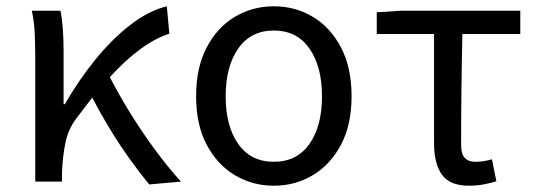

<svg xmlns="http://www.w3.org/2000/svg" viewBox="-20 -577 1702 610"><path d="M454 9Q426 -25 393.5 -70Q361 -115 330 -166Q299 -217 273 -267L222 -200Q197 -167 188 -124Q179 -81 177 -28V0H92V-394Q92 -427 90.5 -467Q89 -507 81 -543H172Q177 -521 179.5 -486.5Q182 -452 182 -416V-246H186Q229 -321 282 -386.5Q335 -452 393.5 -497.5Q452 -543 510 -557L518 -470Q430 -442 329 -332Q356 -279 393 -219Q430 -159 472 -102Q514 -45 555 0Z M850 13Q782 13 726 -20.5Q670 -54 636.5 -117.5Q603 -181 603 -271Q603 -362 636.5 -426Q670 -490 726 -523.5Q782 -557 850 -557Q918 -557 974 -523.5Q1030 -490 1063.5 -426Q1097 -362 1097 -271Q1097 -181 1063.5 -117.5Q1030 -54 974 -20.5Q918 13 850 13ZM850 -63Q923 -63 963 -119.5Q1003 -176 1003 -271Q1003 -366 963 -423Q923 -480 850 -480Q777 -480 737 -423Q697 -366 697 -271Q697 -176 737 -119.5Q777 -63 850 -63Z M1470 13Q1409 13 1384 -22Q1359 -57 1359 -122V-469H1177V-538L1254 -543H1633V-469H1449Q1447 -377 1446 -288Q1445 -199 1445 -116Q1445 -88 1456.5 -75.5Q1468 -63 1490 -63Q1504 -63 1517 -65Q1530 -67 1543 -71L1557 -1Q1541 4 1518.5 8.5Q1496 13 1470 13Z"/></svg>

Font: Chocolate Classical Sans
Style: Regular
Weight: 400
Designer: 田海東、宇文滿月
Foundry: Moonlit Owen
Version: Version 1.001